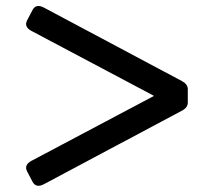

<svg xmlns="http://www.w3.org/2000/svg" viewBox="-20 -678 688 639"><path d="M70.3 -107.4Q59.1 -128.9 84.5 -142.6L491.7 -358.4V-359.4L84.5 -575.2Q59.1 -588.9 70.3 -610.4L88.4 -645Q100.1 -666.5 126 -652.8L585.4 -408.2Q605 -397.9 605 -381.3V-336.4Q605 -319.8 585.4 -309.6L126 -64.9Q100.1 -51.3 88.4 -72.8Z"/></svg>

Font: Istok
Style: Bold Italic
Weight: 700
Italic angle: -13°
Designer: Andrey V. Panov
Foundry: Andrey V. Panov
Version: Version 1.0.3